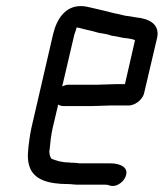

<svg xmlns="http://www.w3.org/2000/svg" viewBox="-20 -562 537 630"><path d="M299 -284H205C198 -284 191 -282 184 -278L224 -449C225 -452 227 -457 229 -463C230 -466 230 -469 232 -472C235 -471 237 -471 238 -471L257 -466C272 -463 291 -458 305 -454C319 -452 336 -449 346 -445C360 -443 370 -441 383 -438L400 -436C407 -435 418 -433 423 -430L390 -286H361C348 -286 314 -284 299 -284ZM345 -216H399C421 -214 448 -234 453 -257L496 -440C504 -484 468 -501 426 -505L409 -508L394 -510C381 -512 371 -516 357 -518C334 -524 309 -530 287 -535C272 -538 262 -542 245 -542C194 -542 166 -500 154 -449L83 -142C80 -130 79 -119 77 -108C72 -72 68 -43 76 -18C89 27 137 42 204 42C214 42 224 44 235 44H327C334 44 336 46 341 47C361 53 382 37 390 22C408 -13 373 -26 343 -26H241C234 -27 227 -28 220 -28C215 -28 211 -28 205 -29C182 -29 165 -35 149 -41C144 -47 140 -61 143 -72C145 -95 147 -116 153 -143L171 -219C176 -216 181 -214 188 -214H282C297 -214 332 -216 345 -216Z"/></svg>

Font: Electronic
Style: BdIt
Weight: 700
Version: Version 1.011